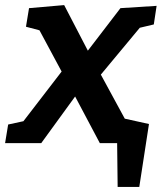

<svg xmlns="http://www.w3.org/2000/svg" viewBox="-49 -562 635 754"><path d="M555 -466 500 -453 347 -269 441 -96 536 -75 498 172H413L411 0H343L246 -183L113 0H-29L-17 -73L43 -86L193 -281L106 -443L53 -457L65 -530L203 -542L296 -363L424 -530L566 -539Z"/></svg>

Font: Bitter Pro
Style: Bold Italic
Weight: 700
Italic angle: -9°
Designer: Sol Matas, and Bitter project Authors
Foundry: Sol Matas
Version: Version 1.010